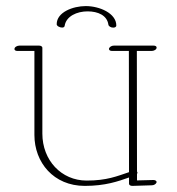

<svg xmlns="http://www.w3.org/2000/svg" viewBox="-20 -606 587 635"><path d="M364.7 -521.5C364.7 -517.6 360.8 -514.6 354.5 -514.6C346.2 -514.6 338.9 -519.5 338.4 -524.9C334 -555.2 304.2 -568.4 269.5 -568.4C234.9 -568.4 198.7 -552.7 193.8 -520.5C193.3 -516.5 189.7 -514.8 185.4 -514.8C177.7 -514.8 167.5 -519.9 167.5 -525.9C167.5 -565.9 221.7 -585.9 263.7 -585.9C308.6 -585.9 364.7 -562.5 364.7 -521.5ZM27.8 -443.8C27.8 -439.9 31.7 -437.5 37.6 -437.5H93.8V-159.7C93.8 -68.8 157.2 8.8 260.3 8.8C328.6 8.8 370.6 -6.3 406.7 -19V2C406.7 5.9 411.6 8.8 417.5 8.8L482.4 6.8C489.3 6.8 496.1 2.4 497.6 -2.4C497.6 -2.9 498 -3.4 498 -3.9C498 -7.8 493.2 -10.7 487.3 -10.7L433.1 -9.3V-30.8C435.1 -33.2 435.1 -36.6 433.1 -38.6L432.6 -437.5H481.9C488.8 -437.5 498 -441.9 498 -448.7C498 -452.6 494.1 -455.1 488.3 -455.1H356.4C349.6 -455.1 342.8 -451.2 340.8 -446.3C338.9 -441.4 343.3 -437.5 350.1 -437.5H406.2L406.7 -36.6C367.2 -23.4 333.5 -8.8 266.6 -8.8C182.6 -8.8 120.1 -76.2 120.1 -164.1V-448.2C120.1 -451.7 115.7 -455.1 109.9 -455.1H43.9C37.1 -455.1 27.8 -450.7 27.8 -443.8Z"/></svg>

Font: WireWyrm
Style: Light
Weight: 200
Version: Version 001.000